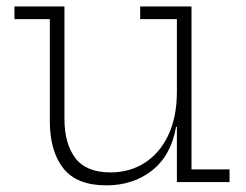

<svg xmlns="http://www.w3.org/2000/svg" viewBox="-20 -548 740 578"><path d="M512.5 -490.5H402V-528.5H556.5V-38H671V0H512.5ZM174 -528.5V-190.5Q174 -115.5 206.8 -72.2Q239.5 -29 312.5 -29Q371 -29 416.2 -58.2Q461.5 -87.5 487 -141.8Q512.5 -196 512.5 -272.5L525 -166H510Q495 -80 438 -35Q381 10 300 10Q211 10 170.5 -41.5Q130 -93 130 -183.5V-490.5H23.5V-528.5Z"/></svg>

Font: Hepta Slab Light
Style: Regular
Weight: 300
Designer: Michael LaGattuta
Foundry: Michael LaGattuta
Version: Version 1.102